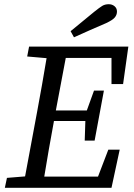

<svg xmlns="http://www.w3.org/2000/svg" viewBox="-20 -891 638 911"><path d="M109 -623 118 -670H589L564 -492H509V-616H292L245 -367H392L426 -461H473L429 -224H382L385 -317H236L235 -311Q211 -182 190 -53H445L494 -181H548L509 0H3L13 -47L99 -54L156 -360Q180 -488 201 -615ZM315 -743Q343 -766 371 -789Q399 -812 427 -835Q452 -855 465 -863Q478 -871 496 -871Q512 -871 523.5 -861.5Q535 -852 535 -836Q535 -821 525 -808.5Q515 -796 483 -781Q445 -765 407 -748Q369 -731 331 -714Z"/></svg>

Font: Source Serif 4 SmText
Style: Italic
Weight: 400
Italic angle: -12°
Designer: Frank Grießhammer
Foundry: Adobe
Version: Version 4.005;hotconv 1.1.0;makeotfexe 2.6.0